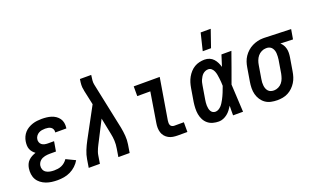

<svg xmlns="http://www.w3.org/2000/svg" viewBox="-80 -1189 2680 1631"><g transform="rotate(-20 1259.5 -374.0)"><path d="M217 8Q190 8 164 4.5Q138 1 114 -8Q90 -17 69.5 -32.5Q49 -48 36.5 -69.5Q24 -91 20.5 -117.5Q17 -144 21 -171Q24 -189 31.5 -206.5Q39 -224 53 -237.5Q67 -251 84 -260Q101 -269 119 -275Q106 -284 95 -297Q84 -310 78 -325.5Q72 -341 71.5 -359Q71 -377 74 -395Q77 -415 86 -435Q95 -455 110 -471.5Q125 -488 144 -499Q163 -510 183 -516.5Q203 -523 224 -525.5Q245 -528 265 -528Q288 -528 310 -525.5Q332 -523 352.5 -516.5Q373 -510 390.5 -498Q408 -486 420 -469Q432 -452 436 -430.5Q440 -409 437 -386L436 -380H336V-383Q338 -397 332.5 -409Q327 -421 316.5 -428Q306 -435 292.5 -437.5Q279 -440 266 -440Q251 -440 236 -437.5Q221 -435 207.5 -427.5Q194 -420 184.5 -407Q175 -394 173 -380Q170 -365 175 -351Q180 -337 191 -328.5Q202 -320 216.5 -317Q231 -314 246 -314H301L286 -226H231Q220 -226 208.5 -225Q197 -224 185.5 -221.5Q174 -219 163 -214Q152 -209 143 -201Q134 -193 128 -182Q122 -171 120 -159Q117 -140 124 -123Q131 -106 146 -96.5Q161 -87 180 -83.5Q199 -80 218 -80Q234 -80 251.5 -82.5Q269 -85 285 -92Q301 -99 315 -111Q329 -123 339 -138L422 -98Q407 -72 384 -50.5Q361 -29 333 -15.5Q305 -2 275.5 3Q246 8 217 8Z M500 0 512 -74Q518 -112 533.5 -150Q549 -188 569 -225L716 -497L687 -631Q688 -633 687 -635.5Q686 -638 686 -640Q681 -661 682 -683Q683 -705 687 -728L688 -735H790L789 -728Q786 -708 784 -688Q782 -668 786 -649L875 -225Q882 -188 885 -150Q888 -112 882 -74L870 0H768L780 -74Q786 -108 784.5 -141.5Q783 -175 776 -207L746 -356L658 -184Q651 -170 644 -157Q637 -144 631 -130Q625 -116 620 -102Q615 -88 613 -74L601 0Z M1305 0Q1283 0 1262 -3.5Q1241 -7 1223 -17Q1205 -27 1192 -42.5Q1179 -58 1173 -77.5Q1167 -97 1166.5 -118.5Q1166 -140 1170 -162L1214 -432H1096V-520H1331L1269 -148Q1267 -137 1267.5 -126Q1268 -115 1272 -106.5Q1276 -98 1285 -93Q1294 -88 1305 -88H1392V0Z M1675 8Q1648 8 1622 1Q1596 -6 1576 -22.5Q1556 -39 1544 -62.5Q1532 -86 1527.5 -112Q1523 -138 1524 -166Q1525 -194 1529 -221L1549 -341Q1553 -365 1560 -388Q1567 -411 1579 -432.5Q1591 -454 1608 -473Q1625 -492 1646 -504.5Q1667 -517 1691 -522.5Q1715 -528 1738 -528Q1762 -528 1782.5 -519.5Q1803 -511 1817.5 -495Q1832 -479 1841.5 -459.5Q1851 -440 1857 -419Q1865 -444 1873 -469.5Q1881 -495 1889 -520H1979Q1955 -453 1931 -385Q1907 -317 1882 -250Q1886 -188 1888.5 -125Q1891 -62 1895 0H1805Q1805 -22 1805 -43.5Q1805 -65 1806 -87Q1795 -69 1782 -52Q1769 -35 1752 -21.5Q1735 -8 1715 0Q1695 8 1675 8ZM1676 -80Q1690 -80 1703.5 -87.5Q1717 -95 1727.5 -106Q1738 -117 1746 -130Q1754 -143 1761.5 -156.5Q1769 -170 1775 -183.5Q1781 -197 1787 -211Q1793 -225 1797.5 -238.5Q1802 -252 1808 -266Q1808 -284 1806.5 -301Q1805 -318 1803 -335.5Q1801 -353 1798 -369.5Q1795 -386 1788.5 -401.5Q1782 -417 1769.5 -428.5Q1757 -440 1739 -440Q1726 -440 1713.5 -435Q1701 -430 1691 -421Q1681 -412 1674 -400.5Q1667 -389 1661.5 -377Q1656 -365 1653 -352.5Q1650 -340 1648 -327L1628 -207Q1626 -194 1624.5 -180.5Q1623 -167 1623.5 -154Q1624 -141 1626.5 -128Q1629 -115 1635 -104Q1641 -93 1651.5 -86.5Q1662 -80 1676 -80ZM1749 -600 1787 -756H1878L1824 -600Z M2204 8Q2175 8 2147 2Q2119 -4 2097 -19.5Q2075 -35 2060 -58Q2045 -81 2038 -107.5Q2031 -134 2031.5 -163Q2032 -192 2037 -221L2057 -341Q2061 -366 2069 -390Q2077 -414 2091.5 -435.5Q2106 -457 2126 -475Q2146 -493 2169.5 -504.5Q2193 -516 2217.5 -522Q2242 -528 2266 -528H2281L2519 -520L2504 -432L2391 -436Q2405 -424 2414 -408.5Q2423 -393 2427.5 -375Q2432 -357 2431.5 -337.5Q2431 -318 2428 -299L2408 -179Q2404 -154 2396.5 -130Q2389 -106 2375.5 -84Q2362 -62 2343 -43.5Q2324 -25 2301 -13Q2278 -1 2253 3.5Q2228 8 2204 8ZM2205 -80Q2225 -80 2245 -89.5Q2265 -99 2278.5 -116Q2292 -133 2299 -153Q2306 -173 2310 -193L2330 -313Q2332 -327 2332.5 -340.5Q2333 -354 2332.5 -367.5Q2332 -381 2328 -393.5Q2324 -406 2316.5 -416.5Q2309 -427 2297.5 -433Q2286 -439 2273 -440H2261Q2241 -440 2221 -430Q2201 -420 2187.5 -403.5Q2174 -387 2166.5 -367Q2159 -347 2156 -327L2136 -207Q2133 -192 2132.5 -177.5Q2132 -163 2133.5 -149Q2135 -135 2140 -122Q2145 -109 2154 -99Q2163 -89 2176.5 -84.5Q2190 -80 2205 -80Z"/></g></svg>

Font: Iosevka Curly Slab Semibold
Style: Italic
Weight: 600
Italic angle: -9°
Monospace: yes
Designer: Belleve Invis
Foundry: Belleve Invis
Version: Version 22.1.2; ttfautohint (v1.8.4)